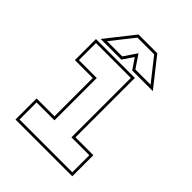

<svg xmlns="http://www.w3.org/2000/svg" viewBox="-200 -804 911 911"><g transform="rotate(45 255.0 -349.0)"><path d="M64.5 0V-141.5H184.5V-398.5H64.5V-540H325.5V-141.5H445.5V0ZM78 -13.5H432V-128H312V-526.5H78V-412H198V-128H78ZM192 -698H318L430 -556H291.5L255 -610L218.5 -556H80ZM199 -684 109 -570H211L255 -635L299 -570H401L311 -684Z"/></g></svg>

Font: Tourney Expanded Thin
Style: Regular
Weight: 100
Width: 7
Designer: Tyler Finck
Foundry: Etcetera Type Co
Version: Version 1.010; ttfautohint (v1.8.3)